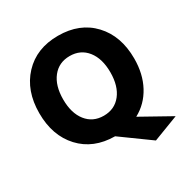

<svg xmlns="http://www.w3.org/2000/svg" viewBox="-187 -842 1114 1149"><g transform="rotate(-30 370.5 -267.0)"><path d="M696 -339Q696 -233 653 -153Q610 -73 532 -31L738 84L563 151L364 7Q216 6 128 -89Q40 -184 40 -339Q40 -494 129.5 -589.5Q219 -685 368 -685Q518 -685 607 -590Q696 -495 696 -339ZM249 -489.5Q205 -434 205 -339Q205 -244 249 -188.5Q293 -133 368 -133Q443 -133 487 -188.5Q531 -244 531 -339Q531 -434 487 -489.5Q443 -545 368 -545Q293 -545 249 -489.5Z"/></g></svg>

Font: Hind Siliguri
Style: Bold
Weight: 700
Designer: Jyotish Sonowal
Foundry: Indian Type Foundry
Version: Version 1.001;PS 1.0;hotconv 1.0.86;makeotf.lib2.5.63406; tt